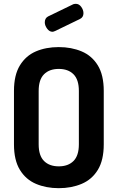

<svg xmlns="http://www.w3.org/2000/svg" viewBox="-20 -977 614 1003"><path d="M287 6Q221 6 168 -16.5Q115 -39 84 -89.5Q53 -140 53 -223V-502Q53 -585 84 -635.5Q115 -686 167.5 -708.5Q220 -731 287 -731Q353 -731 406.5 -708.5Q460 -686 491 -635.5Q522 -585 522 -502V-223Q522 -140 491 -89.5Q460 -39 406.5 -16.5Q353 6 287 6ZM287 -108Q336 -108 364 -136Q392 -164 392 -223V-502Q392 -561 364 -589Q336 -617 287 -617Q238 -617 210 -589Q182 -561 182 -502V-223Q182 -164 210 -136Q238 -108 287 -108ZM254 -811Q238 -811 226 -827.5Q214 -844 214 -860Q214 -882 231 -891L363 -955Q370 -957 376 -957Q393 -957 404.5 -941Q416 -925 416 -908Q416 -887 398 -878L268 -815Q264 -814 261 -812.5Q258 -811 254 -811Z"/></svg>

Font: Dosis ExtraLight
Style: Bold
Weight: 700
Version: Version 3.001; ttfautohint (v1.8.2)